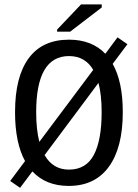

<svg xmlns="http://www.w3.org/2000/svg" viewBox="-20 -853 640 891"><path d="M549.8 -332.5Q549.8 -168 485.1 -79.1Q420.4 9.8 299.3 9.8Q192.9 9.8 130.4 -57.6L73.2 18.6L27.3 -13.2L96.2 -105.5Q49.8 -190.4 49.8 -332.5Q49.8 -497.1 113.3 -583Q176.8 -668.9 300.3 -668.9Q406.2 -668.9 468.8 -603.5L525.4 -679.7L571.3 -647.9L502.9 -556.6Q549.8 -473.6 549.8 -332.5ZM451.7 -332.5Q451.7 -412.6 437 -468.3L187 -133.3Q225.6 -65.9 299.8 -65.9Q379.4 -65.9 415.5 -134.3Q451.7 -202.6 451.7 -332.5ZM147.9 -332.5Q147.9 -251.5 162.6 -194.8L412.6 -528.8Q375 -592.8 300.3 -592.8Q147.9 -592.8 147.9 -332.5ZM245.1 -706.1V-715.8L356 -832.5H452.1V-818.4L305.7 -706.1Z"/></svg>

Font: Courier New
Style: Regular
Weight: 400
Designer: Steve Matteson
Foundry: Ascender Corporation
Version: Version 2.00.3